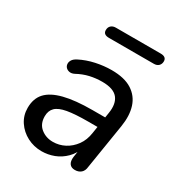

<svg xmlns="http://www.w3.org/2000/svg" viewBox="-164 -796 862 920"><g transform="rotate(30 266.5 -336.5)"><path d="M198 9Q155 9 118.5 -10Q82 -29 59.5 -62.5Q37 -96 37 -138Q37 -190 66 -221.5Q95 -253 156 -268.5Q217 -284 312 -284H393L384 -226H322Q249 -226 207 -218.5Q165 -211 146.5 -193Q128 -175 128 -144Q128 -102 156 -79.5Q184 -57 222 -57Q257 -57 287.5 -73Q318 -89 339.5 -118.5Q361 -148 367 -190L386 -311Q395 -366 371 -395.5Q347 -425 285 -425Q250 -425 217 -417.5Q184 -410 151 -392Q137 -385 125 -387Q113 -389 105.5 -396.5Q98 -404 97 -415Q96 -426 102.5 -437Q109 -448 126 -457Q165 -477 209.5 -486.5Q254 -496 296 -496Q367 -496 408.5 -469.5Q450 -443 465 -396.5Q480 -350 470 -287L430 -38Q428 -16 415 -4.5Q402 7 381 7Q361 7 351.5 -6Q342 -19 345 -44L357 -121L365 -109Q352 -69 325.5 -42.5Q299 -16 266 -3.5Q233 9 198 9ZM207 -623Q175 -623 175 -648Q175 -664 185 -673Q195 -682 211 -682H459Q491 -682 491 -657Q491 -642 481.5 -632.5Q472 -623 455 -623Z"/></g></svg>

Font: Nunito ExtraLight Medium
Style: Italic
Weight: 500
Italic angle: -9°
Version: Version 3.602